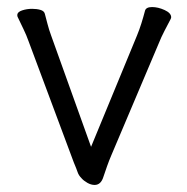

<svg xmlns="http://www.w3.org/2000/svg" viewBox="-20 -506 530 544"><path d="M368 -405Q375 -422 380.5 -439.5Q386 -457 391 -476Q394 -486 411 -486Q428 -486 446.5 -477.5Q465 -469 465 -457Q465 -455 463 -451Q456 -438 446 -418.5Q436 -399 431 -386L295 -65Q289 -51 283.5 -35.5Q278 -20 273 -5Q266 18 248 18Q238 18 227.5 12Q217 6 211 -1Q203 -9 200 -18Q197 -27 189 -46L61 -389Q55 -406 47 -422.5Q39 -439 30 -458Q29 -460 29 -463Q29 -472 42.5 -476.5Q56 -481 71 -481Q84 -481 94.5 -478Q105 -475 107 -467Q110 -456 114.5 -438.5Q119 -421 125 -405L238 -90Z"/></svg>

Font: QiushuiShotai
Style: Regular
Weight: 600
Designer: Fontworks Inc.
Foundry: Fontworks Inc.
Version: Version 1.250